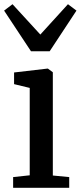

<svg xmlns="http://www.w3.org/2000/svg" viewBox="-28 -894 384 914"><path d="M34.5 0V-51L113.5 -59.5V-475.5L39 -493.5V-549L198 -567.5H200L223.5 -550V-58.5L301.5 -51V0ZM119.5 -650 -8.5 -843.5 31.5 -874 164 -729.5 295.5 -874 336 -843.5 208.5 -650Z"/></svg>

Font: Merriweather Medium
Style: Regular
Weight: 500
Version: Version 2.100